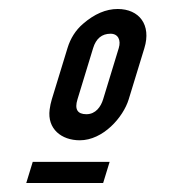

<svg xmlns="http://www.w3.org/2000/svg" viewBox="-20 -700 384 427"><path d="M38.4 -293H209.4L223.8 -340H52.8ZM164.6 -647C148.3 -633 136.8 -615 130.1 -593L95.2 -479C93 -471.7 91.4 -464.2 90.4 -456.5C84.7 -413.3 116.7 -388 157.4 -388C209.2 -388 254 -439.1 266.2 -479L301.1 -593C317 -644.9 289.5 -680 241.7 -680C215.7 -680 190 -669 164.6 -647ZM225.9 -625C242.5 -625 249.6 -611 244.1 -593L209.3 -479C204.3 -462.8 192.9 -446 172.2 -446C152.2 -446 145.5 -457 152.3 -479L187.1 -593C193.6 -614.3 206.6 -625 225.9 -625Z"/></svg>

Font: Din Kursivschrift
Style: Eng
Weight: 400
Version: Version 1.089